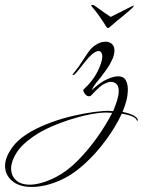

<svg xmlns="http://www.w3.org/2000/svg" viewBox="-212 -431 566 760"><path d="M152 -411Q157 -413 167.5 -405Q178 -397 201 -381L226 -364L254 -378Q286 -394 297.5 -400Q309 -406 316 -409Q318 -409 317 -406Q313 -400 302.5 -391Q292 -382 274 -367Q261 -357 251 -348.5Q241 -340 225 -326Q219 -320 215 -320Q213 -320 208 -326Q206 -330 198.5 -341.5Q191 -353 184 -363Q180 -369 172.5 -379Q165 -389 158 -397.5Q151 -406 150 -407Q147 -411 152 -411ZM-86 309Q-136 309 -164 285Q-192 261 -192 226Q-192 194 -166.5 156.5Q-141 119 -86 88Q-50 68 -7 52.5Q36 37 80 27Q124 17 162 12Q200 7 224 8Q226 8 229 8.5Q232 9 236 9Q240 0 244 -11.5Q248 -23 252 -35Q258 -56 258 -70Q258 -90 249 -98.5Q240 -107 227 -107Q221 -107 215 -105Q209 -103 203 -100Q193 -96 183.5 -87.5Q174 -79 166 -71Q162 -67 158.5 -63.5Q155 -60 153 -57L146 -51Q137 -48 130 -53.5Q123 -59 119.5 -67Q116 -75 119 -77Q156 -111 174 -147.5Q192 -184 193 -206Q193 -216 189.5 -222.5Q186 -229 178 -229Q158 -229 121 -182L103 -159Q93 -146 84 -137Q81 -134 76 -134Q75 -134 76 -137L100 -168L111 -185Q121 -200 134.5 -220Q148 -240 162 -250Q184 -266 205 -266Q221 -266 231 -257Q241 -248 241 -231Q241 -223 238.5 -212.5Q236 -202 230 -191Q223 -175 211.5 -158.5Q200 -142 189 -128L168 -102Q164 -97 160 -91Q156 -85 150 -74Q164 -86 176.5 -95.5Q189 -105 199 -111Q234 -129 255 -129Q277 -129 285.5 -114Q294 -99 294 -77Q294 -55 288 -31.5Q282 -8 273 12Q328 23 334 44Q334 45 332 47Q330 47 330 47Q328 37 312 30Q296 23 270 19Q247 69 208 122.5Q169 176 121 219.5Q73 263 21 285Q-10 298 -36.5 303.5Q-63 309 -86 309ZM-94 300Q-73 300 -46.5 292.5Q-20 285 11 269Q55 246 96 204.5Q137 163 172.5 113Q208 63 232 16L221 15Q198 13 160.5 19Q123 25 79.5 38Q36 51 -6 69Q-48 87 -81 110Q-126 141 -147 174.5Q-168 208 -168 236Q-168 264 -149 282Q-130 300 -94 300Z"/></svg>

Font: Grey Qo
Style: Regular
Weight: 400
Designer: Robert E. Leuschke
Foundry: Robert E. Leuschke
Version: Version 2.010